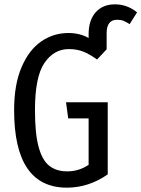

<svg xmlns="http://www.w3.org/2000/svg" viewBox="-20 -852 651 884"><path d="M611 -795 577 -741Q561 -751 549 -756Q537 -761 519 -761Q471 -761 471 -699V-625L427 -578Q392 -603 363 -614.5Q334 -626 297 -626Q228 -626 184.5 -562Q141 -498 141 -345Q141 -238 157.5 -176.5Q174 -115 206.5 -89Q239 -63 289 -63Q343 -63 388 -93V-307H294L284 -381H476V-49Q388 12 288 12Q45 12 45 -345Q45 -462 79 -542Q113 -622 169.5 -661Q226 -700 295 -700Q348 -700 388 -677V-694Q388 -759 420.5 -795.5Q453 -832 509 -832Q566 -832 611 -795Z"/></svg>

Font: Fira Sans Compressed
Style: Regular
Weight: 400
Width: 1
Designer: bBox Type GmbH & Carrois Corporate GbR & Edenspiekermann AG
Foundry: bBox Type GmbH & Carrois Corporate GbR & Edenspiekermann AG
Version: Version 4.301